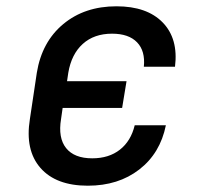

<svg xmlns="http://www.w3.org/2000/svg" viewBox="-20 -580 640 610"><path d="M259 10Q158 10 108.5 -46.5Q59 -103 75 -202L97 -349Q113 -447 181 -503.5Q249 -560 350 -560Q447 -560 497 -508.5Q547 -457 536 -368H437Q442 -418 415.5 -445.5Q389 -473 336 -473Q279 -473 243 -440.5Q207 -408 197 -349L193 -322H382L368 -237H179L174 -202Q164 -142 190 -109.5Q216 -77 273 -77Q326 -77 361 -104.5Q396 -132 408 -182H507Q489 -93 422.5 -41.5Q356 10 259 10Z"/></svg>

Font: JetBrains Mono NL Medium
Style: Italic
Weight: 500
Italic angle: -9°
Monospace: yes
Designer: Philipp Nurullin, Konstantin Bulenkov
Foundry: JetBrains
Version: Version 2.305; ttfautohint (v1.8.4.7-5d5b)